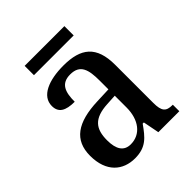

<svg xmlns="http://www.w3.org/2000/svg" viewBox="-193 -793 919 919"><g transform="rotate(-45 266.5 -333.5)"><path d="M127 -614H396V-677H127ZM188 10C263 10 292 -27 331 -82H339L355 0H497V-44H494C452 -44 437 -60 437 -116V-374C437 -501 377 -547 259 -547C160 -547 83 -516 83 -449C83 -404 114 -386 175 -386C175 -450 189 -494 252 -494C319 -494 331 -447 331 -373V-314L254 -311C114 -306 44 -257 44 -151C44 -41 107 10 188 10ZM221 -52C175 -52 154 -85 154 -146C154 -223 184 -263 278 -268L331 -271V-191C331 -108 288 -52 221 -52Z"/></g></svg>

Font: Noto Serif Hebrew SemiCondensed Medium
Style: Regular
Weight: 500
Width: 4
Designer: Monotype Design Team
Foundry: Monotype Imaging Inc.
Version: Version 2.004